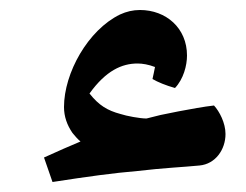

<svg xmlns="http://www.w3.org/2000/svg" viewBox="-20 -697 492 384"><path d="M85 -333C156 -344 207 -351 255 -355C305 -361 349 -363 379 -366C411 -369 431 -398 431 -429C431 -451 419 -474 408 -486C398 -485 386 -483 374 -481C350 -477 325 -472 301 -467C292 -465 282 -462 273 -460C260 -460 233 -465 221 -469C195 -476 178 -486 159 -510C192 -556 224 -570 255 -570C265 -570 277 -568 290 -563C288 -554 287 -547 285 -539C295 -533 312 -526 330 -521C347 -539 354 -566 354 -586C354 -641 312 -677 260 -677C246 -677 233 -674 220 -668C156 -637 108 -551 108 -483C108 -464 114 -447 125 -431C130 -425 135 -419 141 -414C131 -410 85 -390 68 -382Z"/></svg>

Font: Noto Naskh Arabic UI
Style: Bold
Weight: 700
Designer: Monotype Design Team, David Williams, Mohamad Dakak and Nizar Qandah
Foundry: Monotype Imaging Inc.
Version: Version 2.016